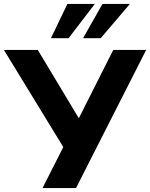

<svg xmlns="http://www.w3.org/2000/svg" viewBox="-38 -960 766 980"><path d="M179 0 300 -239 295 -193 -18 -705H155L367 -352H362L540 -705H708L350 0ZM222 -765 306 -940H446L312 -765ZM386 -765 485 -940H625L476 -765Z"/></svg>

Font: Nunito Sans 8pt ExtraBold
Style: Regular
Weight: 800
Version: Version 3.101;gftools[0.9.27]